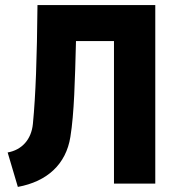

<svg xmlns="http://www.w3.org/2000/svg" viewBox="-20 -720 698 753"><path d="M10 -122 50 13C165 -8 239 -76 256 -183C271 -275 274 -406 278 -559H427V0H589V-700H127C125 -493 120 -347 109 -234C103 -173 66 -132 10 -122Z"/></svg>

Font: Finlandica
Style: Bold
Weight: 700
Designer: Niklas Ekholm, Juho Hiilivirta, Jaakko Suomalainen
Foundry: Helsinki Type Studio
Version: Version 2.000;Glyphs 3.2 (3202)